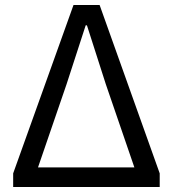

<svg xmlns="http://www.w3.org/2000/svg" viewBox="-20 -753 697 773"><path d="M33 0H623V-55L381 -733H276L33 -55ZM133 -79 248 -414 325 -651H330L406 -414L521 -79Z"/></svg>

Font: Noto Sans JP Regular
Style: Regular
Weight: 400
Designer: Ryoko NISHIZUKA (kana & ideographs); Paul D. Hunt (Latin, Greek & Cyrillic); Wenlong ZHANG (bopomofo); Sandoll Communica
Foundry: Adobe Systems Incorporated
Version: Version 1.004;PS 1.004;hotconv 1.0.82;makeotf.lib2.5.63406